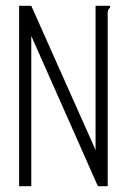

<svg xmlns="http://www.w3.org/2000/svg" viewBox="-20 -643 440 663"><path d="M46 -623H88L310 -125V-623H360V-616Q354 -612 352.5 -605Q351 -598 352 -582V0H318L88 -519V0H46Z"/></svg>

Font: Inconsolata Condensed Light
Style: Regular
Weight: 300
Width: 3
Monospace: yes
Designer: Raph Levien, Cyreal, Brenton Simpson
Foundry: Raph Levien, Cyreal, Google
Version: Version 3.001; ttfautohint (v1.8.2.53-6de2)